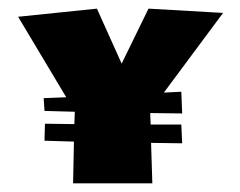

<svg xmlns="http://www.w3.org/2000/svg" viewBox="-20 -553 551 440"><path d="M326.2 -225.6 329.1 -132.8H147.5L149.4 -228.5L82 -230.5L83 -269.5L150.4 -268.6L151.4 -296.9L82 -298.8L80.1 -328.1L131.8 -330.1L21.5 -514.6L202.1 -533.2L258.8 -407.2L320.3 -533.2L491.2 -523.4L355.5 -340.8L395.5 -342.8L397.5 -293L324.2 -293.9L325.2 -267.6H395.5L397.5 -224.6Z"/></svg>

Font: Luckiest Guy
Style: Regular
Weight: 400
Designer: Astigmatic (AOETI)
Foundry: Astigmatic (AOETI)
Version: Version 1.000